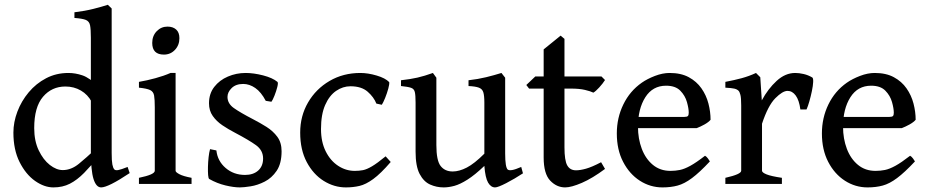

<svg xmlns="http://www.w3.org/2000/svg" viewBox="-20 -777 3924 811"><path d="M527.8 -45.9Q437 14.6 407.2 14.6Q386.2 14.6 375 -21Q363.8 -56.6 363.8 -137.7V-617.2Q363.8 -653.3 360.4 -670.2Q356.9 -687 342.5 -692.9Q328.1 -698.7 294.4 -701.2V-725.1Q338.9 -730.5 374.5 -739.5Q410.2 -748.5 435.5 -756.8L451.7 -741.2V-131.3Q451.7 -97.2 454.6 -82.3Q457.5 -67.4 462.9 -61.5Q467.3 -56.6 479 -58.6Q490.7 -60.5 519 -71.8ZM399.9 -119.6Q364.7 -76.7 335.2 -46.6Q305.7 -16.6 275.1 -1Q244.6 14.6 205.6 14.6Q167 14.6 127.9 -12.9Q88.9 -40.5 62.7 -92.5Q36.6 -144.5 36.6 -216.8Q36.6 -261.2 53.5 -305.7Q70.3 -350.1 101.3 -387.2Q132.3 -424.3 174.8 -446.5Q217.3 -468.8 269 -468.8Q298.3 -468.8 328.1 -458.7Q357.9 -448.7 396 -411.6Q396 -382.3 389.4 -369.1Q382.8 -356 367.2 -346.7Q351.1 -377.4 321.8 -394.5Q292.5 -411.6 256.3 -411.6Q198.7 -411.6 161.6 -368.2Q124.5 -324.7 124.5 -235.8Q124.5 -181.6 143.6 -141.8Q162.6 -102.1 190.4 -80.3Q218.3 -58.6 245.1 -58.6Q280.8 -58.6 313.5 -85.4Q346.2 -112.3 380.9 -145Q386.7 -142.1 392.3 -132.8Q397.9 -123.5 399.9 -119.6Z M737.8 -615.7Q737.8 -586.4 719 -566.4Q700.2 -546.4 672.4 -546.4Q623 -546.4 623 -595.7Q623 -625.5 641.8 -645Q660.6 -664.6 687.5 -664.6Q710.4 -664.6 724.1 -652.3Q737.8 -640.1 737.8 -615.7ZM566.9 0V-25.9Q633.8 -39.6 633.8 -55.7V-323.7Q633.8 -356.9 630.9 -373.5Q627.9 -390.1 614 -396.7Q600.1 -403.3 566.9 -406.7V-431.2Q601.1 -437 636.7 -446.8Q672.4 -456.5 700.2 -468.8H721.7V-55.7Q721.7 -49.8 737.5 -41.3Q753.4 -32.7 789.1 -25.9V0Z M1169.4 -138.2Q1169.4 -86.4 1148.7 -55.7Q1127.9 -24.9 1097.9 -9.8Q1067.9 5.4 1038.8 10Q1009.8 14.6 993.2 14.6Q967.3 14.6 931.9 6.1Q896.5 -2.4 863.8 -21Q860.4 -22.9 859.1 -37.4Q857.9 -51.8 858.4 -72.3Q858.9 -92.8 861.1 -113Q863.3 -133.3 867.2 -147L894 -141.6Q898.9 -96.7 933.1 -67.4Q967.3 -38.1 1015.1 -38.1Q1049.8 -38.1 1070.6 -56.6Q1091.3 -75.2 1091.3 -107.4Q1091.3 -142.1 1061.3 -163.8Q1031.2 -185.5 971.7 -216.8Q944.3 -231 919.4 -247.8Q894.5 -264.6 878.7 -287.1Q862.8 -309.6 862.8 -340.8Q862.8 -381.3 885 -409.9Q907.2 -438.5 942.6 -453.6Q978 -468.8 1017.6 -468.8Q1051.8 -468.8 1091.6 -458.5Q1131.3 -448.2 1151.9 -431.2Q1155.8 -427.7 1151.4 -409.9Q1147 -392.1 1139.4 -373Q1131.8 -354 1126.5 -347.2L1102.5 -351.1Q1083 -388.2 1058.3 -405.3Q1033.7 -422.4 1007.3 -422.4Q976.1 -422.4 958.5 -405Q940.9 -387.7 940.9 -367.7Q940.9 -339.8 967.5 -320.8Q994.1 -301.8 1049.8 -272.9Q1078.1 -258.3 1105.7 -241Q1133.3 -223.6 1151.4 -199.2Q1169.4 -174.8 1169.4 -138.2Z M1630.4 -92.8Q1587.9 -43.5 1556.6 -20.8Q1525.4 2 1498.5 8.3Q1471.7 14.6 1440.9 14.6Q1391.6 14.6 1347.4 -12.9Q1303.2 -40.5 1275.6 -92.5Q1248 -144.5 1248 -216.8Q1248 -287.1 1281.2 -344.2Q1314.5 -401.4 1372.1 -435.1Q1429.7 -468.8 1502 -468.8Q1534.2 -468.8 1570.8 -458Q1607.4 -447.3 1624 -430.2Q1625.5 -422.4 1620.1 -402.6Q1614.7 -382.8 1606.7 -363Q1598.6 -343.3 1592.8 -334.5L1569.8 -339.4Q1559.1 -366.7 1533 -389.6Q1506.8 -412.6 1460.4 -412.6Q1428.2 -412.6 1399.7 -393.1Q1371.1 -373.5 1353.5 -333.5Q1335.9 -293.5 1335.9 -231.9Q1335.9 -177.7 1355.7 -137.9Q1375.5 -98.1 1408.2 -76.7Q1440.9 -55.2 1478.5 -55.2Q1497.1 -55.2 1513.2 -58.3Q1529.3 -61.5 1551.3 -74.5Q1573.2 -87.4 1608.9 -116.7Z M2189 -44.9Q2153.3 -21.5 2118.2 -3.4Q2083 14.6 2071.3 14.6Q2053.7 14.6 2041.7 -5.6Q2029.8 -25.9 2025.9 -76.2Q1985.4 -37.6 1954.3 -18.1Q1923.3 1.5 1899.2 8.1Q1875 14.6 1854 14.6Q1823.7 14.6 1796.6 2.4Q1769.5 -9.8 1752.4 -42.5Q1735.4 -75.2 1735.4 -136.2V-343.8Q1735.4 -374.5 1732.2 -388.2Q1729 -401.9 1716.1 -406.2Q1703.1 -410.6 1673.8 -413.6V-438Q1713.4 -442.4 1743.4 -449.2Q1773.4 -456.1 1808.6 -468.8L1823.2 -448.7V-164.6Q1823.2 -98.6 1841.3 -75.7Q1859.4 -52.7 1892.1 -52.7Q1919.9 -52.7 1951.9 -69.3Q1983.9 -85.9 2025.9 -127.9V-343.8Q2025.9 -373 2021.5 -387.2Q2017.1 -401.4 2002.9 -406.7Q1988.8 -412.1 1959 -413.6V-438Q1998.5 -442.4 2033.4 -450.9Q2068.4 -459.5 2098.1 -468.8L2113.8 -448.7V-128.9Q2113.8 -69.3 2125 -60.5Q2130.4 -56.6 2143.6 -58.8Q2156.7 -61 2181.6 -71.8Z M2535.6 -63.5Q2482.4 -23.9 2437.7 -4.6Q2393.1 14.6 2367.2 14.6Q2331.1 14.6 2303.7 -14.4Q2276.4 -43.5 2276.4 -111.8V-402.8H2214.8L2203.1 -418L2241.2 -454.1H2276.4V-568.4L2348.1 -626.5L2364.3 -612.8V-454.1H2520.5L2535.6 -439Q2526.4 -424.3 2511.2 -407.7Q2496.1 -391.1 2486.3 -385.7Q2474.6 -391.6 2450.9 -397.2Q2427.2 -402.8 2392.1 -402.8H2364.3V-154.8Q2364.3 -99.1 2376 -78.4Q2387.7 -57.6 2413.1 -57.6Q2430.7 -57.6 2455.3 -64.5Q2480 -71.3 2519 -91.8Z M2981.4 -271Q2972.7 -260.7 2955.6 -251.2Q2938.5 -241.7 2922.9 -235.8H2637.7L2638.7 -283.2H2870.6Q2881.8 -283.2 2885.5 -286.9Q2889.2 -290.5 2889.2 -300.8Q2889.2 -318.8 2881.6 -345.9Q2874 -373 2853.5 -394Q2833 -415 2793.5 -415Q2736.8 -415 2705.8 -366.2Q2674.8 -317.4 2674.8 -241.7Q2674.8 -190.9 2690.9 -148.4Q2707 -106 2737.8 -80.6Q2768.6 -55.2 2812 -55.2Q2832.5 -55.2 2851.8 -59.1Q2871.1 -63 2896 -76.7Q2920.9 -90.3 2958 -119.1Q2964.4 -115.7 2970.5 -107.4Q2976.6 -99.1 2978.5 -95.2Q2934.6 -48.3 2902.8 -24.7Q2871.1 -1 2842.3 6.8Q2813.5 14.6 2778.3 14.6Q2726.6 14.6 2682.6 -13.7Q2638.7 -42 2612.1 -93.3Q2585.4 -144.5 2585.4 -213.4Q2585.4 -279.3 2613 -335.9Q2640.6 -392.6 2690.9 -427.7Q2713.9 -443.8 2746.3 -456.3Q2778.8 -468.8 2808.6 -468.8Q2856.4 -468.8 2889.4 -450.9Q2922.4 -433.1 2942.9 -403.8Q2963.4 -374.5 2972.4 -339.6Q2981.4 -304.7 2981.4 -271Z M3411.1 -449.7Q3415.5 -446.8 3414.8 -430.7Q3414.1 -414.6 3409.4 -392.3Q3404.8 -370.1 3398.7 -348.9Q3392.6 -327.6 3386.7 -314.5H3360.8Q3355.5 -354 3341.1 -373.5Q3326.7 -393.1 3306.6 -393.1Q3285.6 -393.1 3254.9 -362.1Q3224.1 -331.1 3198.7 -254.4V-55.7Q3198.7 -48.3 3217.8 -40.5Q3236.8 -32.7 3282.7 -25.9V0H3043.9V-25.9Q3110.8 -41 3110.8 -55.7V-331.5Q3110.8 -363.8 3107.4 -376.5Q3104 -389.2 3099.6 -393.6Q3093.3 -399.9 3082 -402.6Q3070.8 -405.3 3043.9 -406.7V-431.2Q3082.5 -438.5 3113 -446.8Q3143.6 -455.1 3173.3 -468.8L3191.4 -450.7L3197.8 -353Q3224.1 -401.9 3260.5 -435.3Q3296.9 -468.8 3338.9 -468.8Q3355.5 -468.8 3374.5 -464.4Q3393.6 -460 3411.1 -449.7Z M3847.7 -271Q3838.9 -260.7 3821.8 -251.2Q3804.7 -241.7 3789.1 -235.8H3503.9L3504.9 -283.2H3736.8Q3748 -283.2 3751.7 -286.9Q3755.4 -290.5 3755.4 -300.8Q3755.4 -318.8 3747.8 -345.9Q3740.2 -373 3719.7 -394Q3699.2 -415 3659.7 -415Q3603 -415 3572 -366.2Q3541 -317.4 3541 -241.7Q3541 -190.9 3557.1 -148.4Q3573.2 -106 3604 -80.6Q3634.8 -55.2 3678.2 -55.2Q3698.7 -55.2 3718 -59.1Q3737.3 -63 3762.2 -76.7Q3787.1 -90.3 3824.2 -119.1Q3830.6 -115.7 3836.7 -107.4Q3842.8 -99.1 3844.7 -95.2Q3800.8 -48.3 3769 -24.7Q3737.3 -1 3708.5 6.8Q3679.7 14.6 3644.5 14.6Q3592.8 14.6 3548.8 -13.7Q3504.9 -42 3478.3 -93.3Q3451.7 -144.5 3451.7 -213.4Q3451.7 -279.3 3479.2 -335.9Q3506.8 -392.6 3557.1 -427.7Q3580.1 -443.8 3612.5 -456.3Q3645 -468.8 3674.8 -468.8Q3722.7 -468.8 3755.6 -450.9Q3788.6 -433.1 3809.1 -403.8Q3829.6 -374.5 3838.6 -339.6Q3847.7 -304.7 3847.7 -271Z"/></svg>

Font: Gentium Book Plus
Style: Regular
Weight: 400
Designer: Victor Gaultney, Annie Olsen, Iska Routamaa, Becca Hirsbrunner
Foundry: SIL International
Version: Version 6.101